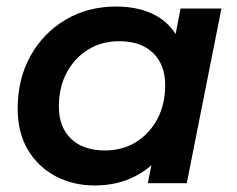

<svg xmlns="http://www.w3.org/2000/svg" viewBox="-20 -560 726 587"><path d="M269 7Q204 7 150.5 -21Q97 -49 65.5 -101.5Q34 -154 34 -228Q34 -319 73.5 -389.5Q113 -460 181 -500Q249 -540 335 -540Q397 -540 443.5 -519Q490 -498 517 -456L532 -534H657L551 0H432L443 -55Q409 -25 365.5 -9Q322 7 269 7ZM301 -100Q354 -100 395.5 -125.5Q437 -151 461 -196Q485 -241 485 -300Q485 -362 448 -398Q411 -434 344 -434Q291 -434 249.5 -408.5Q208 -383 184 -338Q160 -293 160 -234Q160 -172 197 -136Q234 -100 301 -100Z"/></svg>

Font: Montserrat SemiBold
Style: Italic
Weight: 600
Italic angle: -11.3°
Designer: Julieta Ulanovsky
Foundry: Julieta Ulanovsky
Version: Version 9.000; ttfautohint (v1.8.4.7-5d5b)